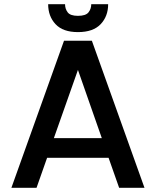

<svg xmlns="http://www.w3.org/2000/svg" viewBox="-20 -889 737 909"><path d="M494 -142H203L153 0H34L283 -696H415L664 0H544ZM349 -558 235 -235H462ZM288 -869Q288 -847 300.5 -830.5Q313 -814 349 -814Q386 -814 399 -830.5Q412 -847 412 -869H492Q492 -812 456.5 -774.5Q421 -737 349 -737Q278 -737 243 -774.5Q208 -812 208 -869Z"/></svg>

Font: SVN-Poppins Medium
Style: Regular
Weight: 500
Designer: Ninad Kale (Devanagari), Jonny Pinhorn (Latin)
Foundry: Indian Type Foundry
Version: Version 3.002 2017; ttfautohint (v1.8.3)